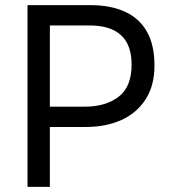

<svg xmlns="http://www.w3.org/2000/svg" viewBox="-20 -727 665 747"><path d="M87 0V-707H332Q410 -707 466 -681.5Q522 -656 551.5 -604Q581 -552 581 -472Q581 -394 546.5 -340.5Q512 -287 452 -260Q392 -233 314 -233H174V0ZM174 -312H310Q391 -312 441.5 -350.5Q492 -389 492 -476Q492 -552 451 -590Q410 -628 328 -628H174Z"/></svg>

Font: Onest
Style: Regular
Weight: 400
Designer: Dmitri Voloshin, Andrey Kudryavtsev
Foundry: Dmitri Voloshin, Andrey Kudryavtsev
Version: Version 1.000;gftools[0.9.33]